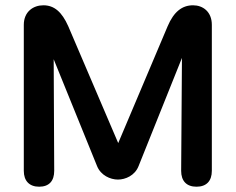

<svg xmlns="http://www.w3.org/2000/svg" viewBox="-20 -698 891 726"><path d="M128 8C166 8 185 -14 185 -52L183 -474L347 -70C361 -35 397 -19 426 -19C454 -19 490 -34 504 -70L668 -479L665 -52C665 -14 685 8 723 8C761 8 781 -14 781 -52V-604C781 -654 747 -678 710 -678C668 -678 637 -653 614 -599L427 -157L238 -599C214 -653 185 -678 144 -678C106 -678 70 -654 70 -604V-52C70 -14 91 8 128 8Z"/></svg>

Font: SN Pro SemiBold
Style: Regular
Weight: 600
Designer: Tobias Whetton
Foundry: Supernotes
Version: Version 1.003;Glyphs 3.3 (3324)